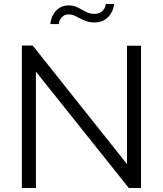

<svg xmlns="http://www.w3.org/2000/svg" viewBox="-20 -937 812 957"><path d="M159 -580V0H89V-710H143L613 -119V-709H683V0H622ZM451 -825Q428 -825 411.5 -831Q395 -837 380.5 -844.5Q366 -852 352.5 -858.5Q339 -865 323 -865Q306 -865 296.5 -858Q287 -851 281.5 -842.5Q276 -834 274.5 -826.5Q273 -819 273 -817H231Q231 -822 234.5 -837.5Q238 -853 248 -869Q258 -885 276 -897.5Q294 -910 322 -910Q343 -910 358.5 -903.5Q374 -897 388 -889Q402 -881 416.5 -874.5Q431 -868 450 -868Q469 -868 480.5 -875Q492 -882 498 -891Q504 -900 505.5 -907.5Q507 -915 507 -917H549Q549 -912 545 -897Q541 -882 530.5 -866Q520 -850 500.5 -837.5Q481 -825 451 -825Z"/></svg>

Font: PTCRaleway
Style: Regular
Weight: 400
Designer: Matt McInerney, Pablo Impallari, Rodrigo Fuenzalida
Foundry: Matt McInerney, Pablo Impallari, Rodrigo Fuenzalida
Version: Version 3.000g; ttfautohint (v1.5) -l 8 -r 28 -G 28 -x 14 -D